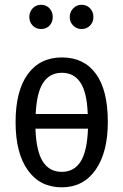

<svg xmlns="http://www.w3.org/2000/svg" viewBox="-20 -780 522 812"><path d="M104 -708Q104 -730 118.2 -744.9Q132.3 -759.8 153.8 -759.8Q175.3 -759.8 189.2 -744.9Q203.1 -730 203.1 -708Q203.1 -686 189.2 -671.6Q175.3 -657.2 153.8 -657.2Q132.3 -657.2 118.2 -671.9Q104 -686.5 104 -708ZM325.2 -657.2Q304.2 -657.2 289.6 -671.9Q274.9 -686.5 274.9 -708Q274.9 -729.5 289.6 -744.6Q304.2 -759.8 325.2 -759.8Q346.7 -759.8 360.8 -744.9Q375 -730 375 -708Q375 -686.5 360.8 -671.9Q346.7 -657.2 325.2 -657.2ZM242.2 -537.1Q335 -537.1 385.5 -468Q436 -398.9 436 -264.2Q436 -135.7 384.3 -61.8Q332.5 12.2 241.2 12.2Q148.9 12.2 97.4 -60.5Q45.9 -133.3 45.9 -263.2Q45.9 -395.5 97.4 -466.3Q148.9 -537.1 242.2 -537.1ZM242.2 -472.2Q190.9 -472.2 163.1 -430.9Q135.3 -389.6 130.9 -297.9H351.1Q347.7 -389.6 320.1 -430.9Q292.5 -472.2 242.2 -472.2ZM241.2 -53.2Q293 -53.2 320.8 -96.4Q348.6 -139.6 352.1 -235.8H129.9Q133.3 -140.1 161.1 -96.7Q189 -53.2 241.2 -53.2Z"/></svg>

Font: Fira Sans Compressed Book
Style: Regular
Weight: 350
Width: 1
Designer: Carrois Corporate & Edenspiekermann AG
Foundry: Carrois Corporate GbR & Edenspiekermann AG
Version: Version 4.203;PS 004.203;hotconv 1.0.88;makeotf.lib2.5.64775